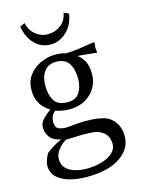

<svg xmlns="http://www.w3.org/2000/svg" viewBox="-136 -760 802 1088"><g transform="rotate(-15 264.5 -216.0)"><path d="M413.6 -302.2Q413.6 -260.7 392.3 -224.9Q371.1 -189 331.8 -166.7Q292.5 -144.5 237.8 -144.5Q214.4 -144.5 192.1 -149.2Q169.9 -153.8 158.7 -158.7Q141.6 -144.5 136 -129.9Q130.4 -115.2 130.4 -100.1Q130.4 -65.9 150.1 -57.9Q169.9 -49.8 191.9 -49.8Q196.3 -49.8 204.3 -50.3Q212.4 -50.8 222.7 -51.8Q240.7 -53.7 267.1 -55.7Q293.5 -57.6 307.6 -57.6Q326.7 -57.6 354 -55.7Q381.3 -53.7 409.7 -46.6Q438 -39.6 457 -22.5Q501.5 16.1 501.5 83Q501.5 156.7 431.4 203.9Q361.3 251 237.8 251Q181.2 251 135 238.3Q88.9 225.6 61.5 199.2Q34.2 172.9 34.2 131.3Q34.2 116.7 41.5 96.4Q48.8 76.2 58.6 61.5Q79.6 45.4 103 31.2Q126.5 17.1 148.4 7.3Q106 0 85.9 -25.4Q65.9 -50.8 65.9 -84Q65.9 -111.3 88.1 -133.5Q110.4 -155.8 133.3 -171.9Q118.7 -180.2 101.3 -196.3Q84 -212.4 71.3 -238.8Q58.6 -265.1 58.6 -304.2Q58.6 -356.9 85.9 -392.6Q113.3 -428.2 155.3 -446.8Q197.3 -465.3 238.8 -465.3Q274.4 -465.3 303.2 -456.1Q343.8 -458 371.1 -461.7Q398.4 -465.3 421.9 -469.5Q445.3 -473.6 470.7 -476.1L473.6 -472.7Q470.7 -459 470.7 -445.3Q470.7 -432.6 473.6 -417.5L470.7 -414.6Q438 -417.5 411.4 -420.7Q384.8 -423.8 360.4 -424.8Q378.4 -413.6 396 -385.3Q413.6 -356.9 413.6 -302.2ZM106.9 110.4Q106.9 146.5 127.2 167Q147.5 187.5 179.9 196.5Q212.4 205.6 246.1 205.6Q291.5 205.6 332.3 194.3Q373 183.1 398.4 160.9Q423.8 138.7 423.8 106.9Q423.8 85.9 414.8 65.2Q405.8 44.4 382.3 30.8Q361.3 18.1 335 15.6Q308.6 13.2 270 13.2Q259.8 13.2 230 14.6Q200.2 16.1 175.8 16.1Q148.4 30.8 127.7 57.4Q106.9 84 106.9 110.4ZM330.6 -301.3Q330.6 -356.9 308.3 -390.9Q286.1 -424.8 234.4 -424.8Q189 -424.8 164.8 -393.6Q140.6 -362.3 140.6 -309.6Q140.6 -254.9 161.9 -220.7Q183.1 -186.5 240.7 -186.5Q288.1 -186.5 309.3 -219.2Q330.6 -252 330.6 -301.3ZM118.7 -682.6Q127.4 -640.1 159.2 -613.8Q190.9 -587.4 233.4 -587.4Q274.4 -587.4 307.1 -612.3Q339.8 -637.2 347.7 -682.6L376.5 -669.9Q370.1 -624 347.9 -592.3Q325.7 -560.5 295.4 -543.7Q265.1 -526.9 233.4 -526.9Q178.2 -526.9 140.1 -564.5Q102.1 -602.1 89.8 -669.9Z"/></g></svg>

Font: Kurinto Seri
Style: Regular
Weight: 400
Designer: Kurinto was developed by Clint Goss from a range of fonts that are compatible with the SIL Open Font License Version 1.1
Foundry: Clinton F. Goss
Version: Version 2.196; July 25, 2020